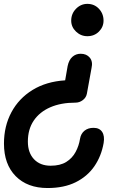

<svg xmlns="http://www.w3.org/2000/svg" viewBox="-23 -948 605 968"><path d="M217 0Q115 0 56 -60Q-3 -120 -3 -224Q-3 -312 34.5 -382Q72 -452 141.2 -494.5Q210.5 -537 305.5 -543L318 -615Q324.5 -646 342 -661.5Q359.5 -677 383.5 -677Q413.5 -677 429.8 -657.2Q446 -637.5 438.5 -605L415 -475.5Q411 -455.5 394.2 -443Q377.5 -430.5 357.5 -430.5Q284 -430.5 230.2 -407Q176.5 -383.5 147 -339.8Q117.5 -296 117.5 -234Q117.5 -178 148.5 -145.2Q179.5 -112.5 232.5 -112.5Q280.5 -112.5 311 -131.5Q341.5 -150.5 358.2 -181.8Q375 -213 380.5 -248.5Q385 -274.5 403 -289Q421 -303.5 448.5 -303.5Q478.5 -303.5 492 -283Q505.5 -262.5 499.5 -227Q488 -161 452.8 -109.8Q417.5 -58.5 358.5 -29.2Q299.5 0 217 0ZM417.5 -765.5Q384.5 -765.5 360.2 -788.8Q336 -812 336 -844Q336 -879 360.2 -903.8Q384.5 -928.5 417.5 -928.5Q452.5 -928.5 475.8 -903.8Q499 -879 499 -844Q499 -812 475.8 -788.8Q452.5 -765.5 417.5 -765.5Z"/></svg>

Font: Edu AU VIC WA NT Hand SemiBold
Style: Regular
Weight: 600
Version: Version 1.001